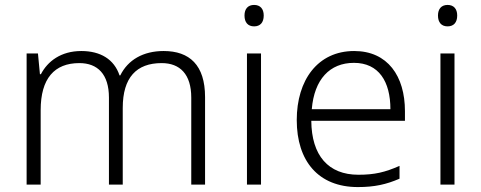

<svg xmlns="http://www.w3.org/2000/svg" viewBox="-20 -749 1952 779"><path d="M644 -542C561 -542 499 -506 468 -443H465C443 -509 387 -542 310 -542C227 -542 173 -500 146 -448H142L134 -532H88V0H145V-302C145 -431 201 -493 302 -493C376 -493 422 -448 422 -353V0H478V-311C478 -435 534 -493 636 -493C710 -493 756 -448 756 -353V0H812V-355C812 -485 749 -542 644 -542Z M1011 -729C986 -729 972 -713 972 -686C972 -658 986 -642 1011 -642C1036 -642 1050 -658 1050 -686C1050 -713 1036 -729 1011 -729ZM1039 -532H982V0H1039Z M1417 -542C1269 -542 1184 -424 1184 -262C1184 -95 1272 10 1432 10C1500 10 1548 -1 1601 -24V-76C1542 -50 1500 -40 1434 -40C1312 -40 1244 -118 1243 -259H1623V-298C1623 -440 1553 -542 1417 -542ZM1416 -494C1517 -494 1564 -418 1564 -306H1245C1255 -427 1318 -494 1416 -494Z M1796 -729C1771 -729 1757 -713 1757 -686C1757 -658 1771 -642 1796 -642C1821 -642 1835 -658 1835 -686C1835 -713 1821 -729 1796 -729ZM1824 -532H1767V0H1824Z"/></svg>

Font: Noto Sans Bengali Light
Style: Regular
Weight: 300
Designer: Jelle Bosma - Monotype Design Team
Foundry: Monotype Imaging Inc.
Version: Version 2.003